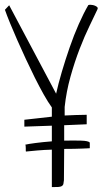

<svg xmlns="http://www.w3.org/2000/svg" viewBox="-31 -761 422 791"><path d="M69.3 -267.6Q92.8 -270.5 121.6 -273.4Q150.4 -276.4 182.6 -280.3V-318.4Q167 -339.8 148.9 -372.1Q130.9 -404.3 112.3 -441.4Q93.8 -478.5 75.2 -518.6Q56.6 -558.6 40 -596.2Q23.4 -633.8 10.3 -666Q-2.9 -698.2 -10.7 -720.7L6.8 -739.3L200.2 -375Q209 -415 223.6 -464.8Q238.3 -514.6 255.9 -565.4Q273.4 -616.2 293.5 -661.6Q313.5 -707 333 -740.2Q335 -741.2 337.9 -741.2Q340.8 -741.2 342.8 -741.2Q345.7 -741.2 351.1 -740.2Q356.4 -739.3 361.8 -736.8Q367.2 -734.4 370.1 -731Q373 -727.5 370.1 -721.7Q358.4 -696.3 337.9 -654.3Q317.4 -612.3 296.9 -559.1Q276.4 -505.9 259.3 -444.8Q242.2 -383.8 235.4 -320.3V-285.2Q257.8 -286.1 281.2 -287.1Q304.7 -288.1 326.2 -288.1V-249L233.4 -245.1V-181.6Q273.4 -182.6 303.2 -181.6Q333 -180.7 338.9 -173.8V-150.4Q338.9 -150.4 330.6 -149.9Q322.3 -149.4 307.6 -148.9Q293 -148.4 273.9 -147.9Q254.9 -147.5 233.4 -147.5L232.4 -18.6Q231.4 -7.8 230 -2.4Q228.5 2.9 223.1 5.9Q217.8 8.8 208.5 9.3Q199.2 9.8 182.6 9.8V-144.5Q150.4 -143.6 122.6 -141.1Q94.7 -138.7 76.2 -136.7Q75.2 -136.7 75.2 -140.6Q75.2 -144.5 75.2 -149.9Q75.2 -155.3 74.7 -159.7Q74.2 -164.1 73.2 -165Q85.9 -168 115.7 -171.9Q145.5 -175.8 182.6 -178.7V-243.2L69.3 -239.3Z"/></svg>

Font: Annie Use Your Telescope
Style: Regular
Weight: 400
Version: Version 1.003 2001